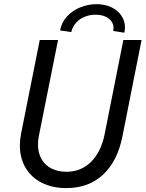

<svg xmlns="http://www.w3.org/2000/svg" viewBox="-20 -916 715 943"><path d="M77.6 -201.7Q77.6 -229 83.5 -259.8L175.3 -719.7H265.1L171.4 -251Q166.5 -228.5 166.5 -206.5Q166.5 -164.6 184.3 -134Q202.1 -103.5 233.9 -87.9Q265.6 -72.3 306.2 -72.3Q377.9 -72.3 427 -120.8Q476.1 -169.4 493.7 -255.9L585.9 -719.7H675.3L581.5 -247.1Q557.6 -125.5 486.8 -58.8Q416 7.8 305.2 7.8Q237.8 7.8 186 -18.1Q134.3 -43.9 106 -91.3Q77.6 -138.7 77.6 -201.7ZM537.6 -777.8Q537.6 -806.6 513.4 -825.2Q489.3 -843.8 449.7 -843.8Q419.9 -843.8 394.5 -833Q369.1 -822.3 352.3 -802.7Q335.4 -783.2 330.1 -758.3L274.9 -766.6Q282.7 -806.6 309.6 -835.7Q336.4 -864.7 374.8 -880.1Q413.1 -895.5 455.1 -895.5Q495.1 -895.5 526.9 -880.4Q558.6 -865.2 576.2 -839.1Q593.8 -813 593.8 -781.2Q593.8 -768.6 590.8 -755.4L536.1 -763.7Q537.6 -771 537.6 -777.8Z"/></svg>

Font: Reddit Sans Chocolate
Style: Italic
Weight: 400
Italic angle: -11.25°
Designer: Stephen Hutchings
Version: Version 1.013